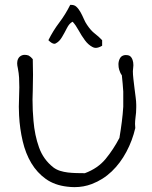

<svg xmlns="http://www.w3.org/2000/svg" viewBox="-20 -726 619 781"><path d="M534.2 -299.8V-289.1Q534.2 -267.6 531.2 -248Q529.3 -233.4 529.3 -221.7Q529.3 -212.9 530.3 -205.1Q518.6 -154.3 494.1 -108.4Q469.7 -62.5 434.6 -28.8Q399.4 4.9 353.5 22.5Q320.3 35.2 283.2 35.2Q268.6 35.2 252.9 33.2Q202.1 27.3 166.5 2Q130.9 -23.4 107.4 -62.5Q84 -101.6 72.3 -151.9Q60.5 -202.1 57.6 -256.8Q56.6 -273.4 56.6 -292Q56.6 -310.5 57.6 -331.1Q58.6 -350.6 58.6 -371.1Q58.6 -390.6 57.6 -410.2Q56.6 -427.7 52.7 -448.2Q49.8 -460 49.8 -468.8Q49.8 -474.6 50.8 -478.5Q53.7 -490.2 61 -496.1Q68.4 -502 78.1 -502.9H81.1Q88.9 -502.9 96.7 -500Q105.5 -495.1 113.3 -485.4Q114.3 -454.1 114.3 -421.9Q114.3 -389.6 113.3 -357.4Q112.3 -338.9 112.3 -321.3Q112.3 -276.4 116.2 -234.4Q121.1 -175.8 138.7 -126.5Q156.2 -77.1 197.3 -44.9Q209 -36.1 224.1 -31.2Q239.3 -26.4 255.9 -24.4Q272.5 -22.5 290.5 -22Q308.6 -21.5 325.2 -21.5Q377.9 -41 409.7 -79.6Q441.4 -118.2 465.8 -165Q471.7 -200.2 475.6 -231Q479.5 -261.7 481.4 -292V-353.5Q479.5 -383.8 475.6 -419.9Q468.8 -428.7 464.8 -442.4Q461.9 -452.1 461.9 -462.9V-467.8Q462.9 -480.5 468.8 -490.2Q474.6 -500 488.3 -502H492.2Q503.9 -502 509.8 -497.1Q516.6 -491.2 519.5 -481.4Q522.5 -472.7 522.5 -461.9V-459Q521.5 -446.3 520.5 -436.5Q520.5 -423.8 522.5 -405.8Q524.4 -387.7 526.9 -368.7Q529.3 -349.6 531.7 -331.1Q534.2 -312.5 534.2 -299.8ZM395.5 -540Q380.9 -531.2 369.1 -531.2Q362.3 -531.2 355.5 -535.2Q338.9 -543.9 325.2 -562.5Q311.5 -581.1 299.8 -602.5Q288.1 -624 275.4 -637.7Q261.7 -630.9 252 -611.3Q242.2 -591.8 231.9 -574.7Q221.7 -557.6 209 -550.8Q205.1 -547.9 201.2 -547.9Q191.4 -547.9 176.8 -562.5Q196.3 -601.6 221.2 -634.3Q246.1 -667 265.6 -706.1H270.5Q282.2 -706.1 290 -699.2Q299.8 -690.4 307.1 -677.2Q314.5 -664.1 320.8 -649.4Q327.1 -634.8 334 -625Q349.6 -601.6 365.7 -589.4Q381.8 -577.1 395.5 -562.5Z"/></svg>

Font: Crafty Girls
Style: Regular
Weight: 400
Designer: Crystal Kluge
Foundry: Font Diner, Inc DBA Tart Workshop
Version: Version 1.001